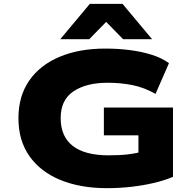

<svg xmlns="http://www.w3.org/2000/svg" viewBox="-20 -969 1016 1000"><path d="M537 11Q399 11 295 -31.5Q191 -74 133.5 -155.5Q76 -237 76 -353Q76 -468 132 -549Q188 -630 290 -673Q392 -716 529 -716Q596 -716 657.5 -708Q719 -700 771 -683.5Q823 -667 860 -640L790 -480Q732 -513 671 -525.5Q610 -538 540 -538Q430 -538 363 -493.5Q296 -449 296 -354Q296 -258 359 -209Q422 -160 546 -160Q604 -160 646.5 -165Q689 -170 732 -182L701 -142V-264H521V-409H881V-48Q836 -29 780.5 -16Q725 -3 663.5 4Q602 11 537 11ZM294 -765 448 -949H618L772 -765H621L533 -855L445 -765Z"/></svg>

Font: Nunito Sans 7pt Expanded Black
Style: Regular
Weight: 900
Width: 7
Designer: Vernon Adams
Foundry: Vernon Adams
Version: Version 3.101;gftools[0.9.27]